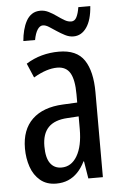

<svg xmlns="http://www.w3.org/2000/svg" viewBox="-53 -766 522 815"><g transform="rotate(-5 208.0 -359.0)"><path d="M213 -547Q289 -547 321 -499Q353 -451 353 -362V0H291L279 -74H277Q263 -46 245 -27.5Q227 -9 204.5 0.5Q182 10 154 10Q113 10 86 -12.5Q59 -35 46.5 -71.5Q34 -108 34 -150Q34 -230 80 -274Q126 -318 211 -322L272 -325V-360Q272 -422 255 -451Q238 -480 200 -480Q178 -480 153 -472Q128 -464 99 -447L73 -508Q105 -528 140 -537.5Q175 -547 213 -547ZM225 -263Q170 -260 143.5 -232.5Q117 -205 117 -152Q117 -103 134 -79.5Q151 -56 182 -56Q224 -56 248.5 -97.5Q273 -139 273 -212V-266ZM67 -605Q69 -629 74.5 -650.5Q80 -672 89.5 -689.5Q99 -707 114 -717Q129 -727 150 -727Q168 -727 185 -718.5Q202 -710 218 -698.5Q234 -687 248.5 -678.5Q263 -670 277 -670Q292 -670 300 -686Q308 -702 312 -728H363Q359 -669 337 -637.5Q315 -606 281 -606Q263 -606 245.5 -615Q228 -624 211.5 -635Q195 -646 181 -655Q167 -664 155 -664Q142 -664 132 -648.5Q122 -633 117 -605Z"/></g></svg>

Font: Noto Sans Arabic ExtraCondensed
Style: Regular
Weight: 400
Width: 2
Designer: Monotype Design Team, Nadine Chahine, Nizar Qandah and Khaled Hosny
Foundry: Monotype Imaging Inc.
Version: Version 2.012